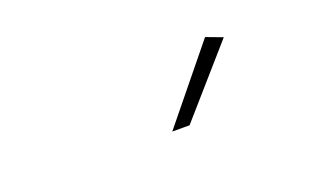

<svg xmlns="http://www.w3.org/2000/svg" viewBox="-37 -880 716 438"><g transform="rotate(-20 321.5 -661.5)"><path d="M326 -573 470 -750 510 -735 368 -573Z"/></g></svg>

Font: Livvic ExtraLight
Style: Italic
Weight: 275
Italic angle: -10°
Designer: Jacques Le Bailly, Baron von Fonthausen
Version: Version 1.001; ttfautohint (v1.8.2)